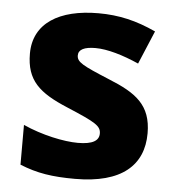

<svg xmlns="http://www.w3.org/2000/svg" viewBox="-46 -602 597 654"><g transform="rotate(5 253.0 -274.5)"><path d="M467 -166C467 -263 414 -300 320 -338C226 -377 207 -387 207 -410C207 -430 227 -440 265 -440C306 -440 360 -424 414 -400L462 -514C395 -545 335 -559 265 -559C131 -559 44 -506 44 -402C44 -310 89 -271 187 -230C287 -188 305 -177 305 -151C305 -127 284 -113 233 -113C185 -113 109 -129 45 -158V-22C104 2 156 10 234 10C394 10 467 -57 467 -166Z"/></g></svg>

Font: Noto Sans Gurmukhi ExtraBold
Style: Regular
Weight: 800
Designer: Jelle Bosma - Monotype Design Team
Foundry: Monotype Imaging Inc.
Version: Version 2.004